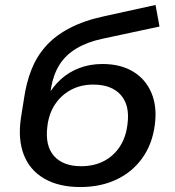

<svg xmlns="http://www.w3.org/2000/svg" viewBox="-20 -745 706 774"><path d="M304 9Q217 9 158.5 -25Q100 -59 76 -121Q52 -183 64 -267L77 -349Q86 -411 106.5 -463.5Q127 -516 164 -558Q201 -600 259.5 -631Q318 -662 402 -680L607 -725L623 -638L394 -589Q332 -576 288 -549.5Q244 -523 219.5 -483.5Q195 -444 186 -391L181 -356H171Q193 -396 225.5 -425.5Q258 -455 300.5 -471Q343 -487 393 -487Q466 -487 516.5 -456.5Q567 -426 590.5 -370.5Q614 -315 604 -241Q594 -164 553.5 -107.5Q513 -51 449 -21Q385 9 304 9ZM307 -75Q359 -75 398.5 -95.5Q438 -116 463 -154Q488 -192 494 -245Q504 -320 467 -362Q430 -404 356 -404Q306 -404 266.5 -383Q227 -362 202 -324.5Q177 -287 171 -236Q161 -158 197.5 -116.5Q234 -75 307 -75Z"/></svg>

Font: Nunito Sans 10pt SemiExpanded SemiBold
Style: Italic
Weight: 600
Width: 6
Italic angle: -9°
Designer: Vernon Adams
Foundry: Vernon Adams
Version: Version 3.101;gftools[0.9.27]